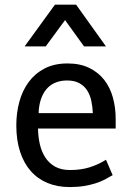

<svg xmlns="http://www.w3.org/2000/svg" viewBox="-20 -774 549 804"><path d="M451.7 -40.5Q436 -31.2 418.7 -22.2Q401.4 -13.2 379.9 -6.3Q358.4 0.5 331.8 4.9Q305.2 9.3 271.5 9.3Q220.2 9.3 179 -7.8Q137.7 -24.9 108.6 -57.9Q79.6 -90.8 64 -138.9Q48.3 -187 48.3 -249Q48.3 -300.8 61 -347.7Q73.7 -394.5 99.9 -430.2Q126 -465.8 166.5 -487.1Q207 -508.3 262.7 -508.3Q315.4 -508.3 353.5 -489.7Q391.6 -471.2 416.3 -439.7Q440.9 -408.2 452.6 -366Q464.4 -323.7 464.4 -276.4V-235.8H139.2Q139.6 -202.1 146.7 -170.7Q153.8 -139.2 169.4 -115Q185.1 -90.8 210.4 -76.4Q235.8 -62 273.4 -62Q318.4 -62 354.7 -73.2Q391.1 -84.5 423.8 -105ZM260.7 -437Q237.3 -437 217 -429.9Q196.8 -422.9 181.4 -408Q166 -393.1 156 -370.4Q146 -347.7 142.6 -316.4Q142.1 -314 142.1 -309.6Q142.1 -305.2 142.1 -300.3H368.7Q367.7 -327.1 362.3 -352.1Q356.9 -377 344.7 -395.8Q332.5 -414.6 312 -425.8Q291.5 -437 260.7 -437ZM332 -579.6 252.4 -689.9 171.4 -579.6H83L210 -754.4H298.8L423.8 -579.6Z"/></svg>

Font: Shanti
Style: Regular
Weight: 400
Designer: vernon adams
Foundry: vernon adams
Version: Version 1.000